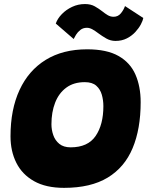

<svg xmlns="http://www.w3.org/2000/svg" viewBox="-20 -904 729 950"><path d="M297 25.5Q207 25.5 148.2 -7.8Q89.5 -41 60.8 -98.5Q32 -156 32 -229.5Q32 -362.5 76.8 -459Q121.5 -555.5 206.2 -607.8Q291 -660 411 -660Q508.5 -660 566.5 -627Q624.5 -594 650.2 -535Q676 -476 676 -398.5Q676 -266 636.2 -171Q596.5 -76 512.8 -25.2Q429 25.5 297 25.5ZM329.5 -175Q414.5 -175 453 -231Q491.5 -287 491.5 -379Q491.5 -408 483.8 -435.2Q476 -462.5 456.2 -480Q436.5 -497.5 399.5 -497.5Q344.5 -497.5 307.8 -470.2Q271 -443 252.8 -396Q234.5 -349 234.5 -289Q234.5 -262 243.5 -235.8Q252.5 -209.5 273.5 -192.2Q294.5 -175 329.5 -175ZM256 -787.5Q264.5 -812 285.8 -834Q307 -856 336.8 -870Q366.5 -884 400.5 -884Q429 -884 449.2 -872.5Q469.5 -861 486 -848Q499.5 -837 513 -829Q526.5 -821 542 -821Q564 -821 578 -838Q592 -855 598.5 -874L689 -815Q687 -802.5 677 -783.5Q667 -764.5 649.8 -745.8Q632.5 -727 607.8 -714.2Q583 -701.5 551.5 -701.5Q527 -701.5 506 -713.5Q485 -725.5 467 -739Q452 -750.5 437.8 -758.5Q423.5 -766.5 410 -766.5Q391 -766.5 377.5 -755.8Q364 -745 356 -731.8Q348 -718.5 344.5 -711Z"/></svg>

Font: Grandstander Black
Style: Italic
Weight: 900
Italic angle: -15°
Designer: Tyler Finck
Foundry: Etcetera Type Co
Version: Version 1.200; ttfautohint (v1.8.3)